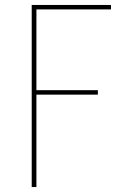

<svg xmlns="http://www.w3.org/2000/svg" viewBox="-20 -755 540 775"><path d="M108 0V-735H428V-717H127V-391H375V-373H127V0Z"/></svg>

Font: Iosevka Term Curly Thin
Style: Regular
Weight: 100
Designer: Belleve Invis
Foundry: Belleve Invis
Version: Version 32.3.0